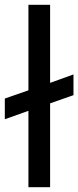

<svg xmlns="http://www.w3.org/2000/svg" viewBox="-39 -777 325 797"><path d="M79 0V-317L-19 -282V-368L79 -402V-757H169V-433L266 -468V-382L169 -348V0Z"/></svg>

Font: Plus Jakarta Text
Style: Regular
Weight: 400
Designer: Gumpita Rahayu
Foundry: Tokotype Studio
Version: Version 1.000